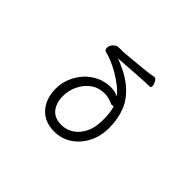

<svg xmlns="http://www.w3.org/2000/svg" viewBox="-140 -987 1280 1280"><g transform="rotate(45 500.0 -347.0)"><path d="M687 -712Q699 -712 709.5 -693Q720 -674 720 -660Q720 -645 709 -645Q690 -645 660.5 -643.5Q631 -642 606 -640L426 -628Q455 -618 501 -595.5Q547 -573 587 -541Q658 -483 685.5 -412.5Q713 -342 713 -261Q713 -177 679.5 -114.5Q646 -52 591.5 -17Q537 18 472 18Q378 18 326.5 -41Q275 -100 275 -194Q275 -244 294 -291Q313 -338 347 -376Q381 -414 428.5 -436.5Q476 -459 533 -459Q569 -459 600 -442Q579 -470 546 -496Q513 -522 475.5 -544Q438 -566 403 -580.5Q368 -595 342 -601Q324 -604 324 -625Q324 -648 340.5 -664.5Q357 -681 370 -682Q391 -684 406 -683.5Q421 -683 443 -685L602 -700Q625 -702 646.5 -705.5Q668 -709 685 -712ZM646 -275Q646 -304 643 -331Q640 -358 631 -383Q625 -379 617 -379Q615 -379 612 -379.5Q609 -380 607 -381Q590 -389 571 -394.5Q552 -400 531 -400Q471 -400 429.5 -368.5Q388 -337 366 -289.5Q344 -242 344 -194Q344 -127 376 -87Q408 -47 474 -47Q517 -47 555.5 -70.5Q594 -94 619.5 -141Q645 -188 646 -257Z"/></g></svg>

Font: Moon Stars Kai T HW
Style: Regular
Weight: 400
Designer: GuiWonder
Version: Version 1.101